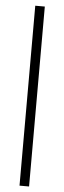

<svg xmlns="http://www.w3.org/2000/svg" viewBox="-61 -772 321 961"><g transform="rotate(5 100.0 -291.0)"><path d="M76 161V-743H124V161Z"/></g></svg>

Font: Saira ExtraCondensed Light
Style: Regular
Weight: 300
Width: 2
Designer: Hector Gatti with collaboration of the Omnibus-Type team
Foundry: Omnibus-Type
Version: Version 1.101